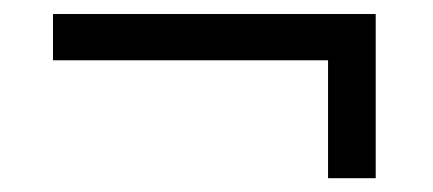

<svg xmlns="http://www.w3.org/2000/svg" viewBox="-20 -490 627 278"><path d="M56.7 -402.7V-469.7H524V-232H455V-402.7Z"/></svg>

Font: Asta Sans Light
Style: Regular
Weight: 300
Designer: 42dot
Version: Version 1.000